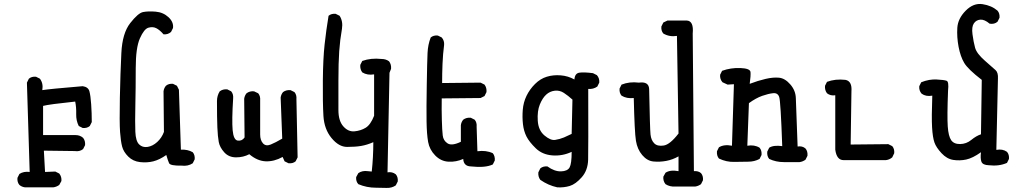

<svg xmlns="http://www.w3.org/2000/svg" viewBox="-20 -797 5040 951"><path d="M103.5 130.9Q87.9 128.9 76.2 119.1Q64.5 105.5 66.4 84L76.2 64.5Q97.7 50.8 127 54.7L113.3 -387.7L123 -407.2Q136.7 -418.9 158.2 -417L177.7 -407.2Q195.3 -383.8 189.5 -350.6Q224.6 -356.4 389.6 -370.1Q417 -366.2 422.9 -344.7Q428.7 -323.2 431.6 -280.3Q434.6 -237.3 434.6 -192.4L424.8 -172.9Q411.1 -161.1 389.6 -163.1L370.1 -172.9Q356.4 -200.2 357.4 -232.4Q358.4 -264.6 352.5 -293.9Q222.7 -280.3 193.4 -272.5V-127.9H354.5Q376 -127.9 391.6 -114.3Q403.3 -99.6 401.4 -78.1L391.6 -58.6Q374 -44.9 350.6 -48.8L197.3 -50.8L203.1 54.7L253.9 52.7L273.4 62.5Q286.1 78.1 284.2 99.6L273.4 119.1Q259.8 128.9 244.1 130.9Z M879.9 23.4Q823.2 24.4 817.4 11.2Q811.5 -2 803.7 -29.3Q770.5 -5.9 739.7 2Q709 9.8 673.8 5.9Q638.7 2 615.2 -21.5Q591.8 -44.9 585 -70.8Q578.1 -96.7 574.7 -143.1Q571.3 -189.5 573.7 -313Q576.2 -436.5 581.1 -534.7Q585.9 -632.8 625 -682.6Q664.1 -732.4 688.5 -737.3Q712.9 -742.2 750.5 -739.3Q788.1 -736.3 814.5 -711.9Q840.8 -687.5 836.9 -658.2L827.1 -638.7Q811.5 -625 790 -627Q770.5 -649.4 753.4 -657.7Q736.3 -666 714.8 -659.7Q693.4 -653.3 672.9 -606.9Q652.3 -560.5 652.3 -459.5Q652.3 -358.4 650.4 -273.9Q648.4 -189.5 650.4 -144Q652.3 -98.6 668.9 -82Q685.5 -65.4 710.9 -69.3Q736.3 -73.2 758.8 -93.8Q781.2 -114.3 792 -143.6L790 -344.7Q792 -360.4 801.8 -372.1Q815.4 -383.8 836.9 -381.8L856.4 -372.1L866.2 -352.5L876 -55.7Q909.2 -57.6 934.6 -43Q946.3 -29.3 944.3 -7.8L934.6 11.7Q911.1 27.3 879.9 23.4Z M1409.2 11.7 1389.6 2 1379.9 -19.5Q1336.9 3.9 1295.4 2Q1253.9 0 1214.8 -33.2Q1185.5 -17.6 1149.4 -17.6Q1113.3 -17.6 1090.8 -42.5Q1068.4 -67.4 1063.5 -93.8Q1058.6 -120.1 1056.6 -166Q1054.7 -211.9 1054.7 -295.9Q1054.7 -323.2 1068.4 -344.7Q1084 -356.4 1105.5 -354.5L1125 -344.7Q1136.7 -331.1 1134.8 -309.6Q1127.9 -201.2 1132.3 -152.3Q1136.7 -103.5 1157.7 -100.6Q1178.7 -97.7 1191.4 -116.2L1189.5 -307.6Q1191.4 -323.2 1201.2 -335Q1216.8 -346.7 1238.3 -344.7L1258.8 -335Q1270.5 -321.3 1268.6 -299.8Q1268.6 -159.2 1268.6 -130.9Q1268.6 -102.5 1282.7 -86.9Q1296.9 -71.3 1320.8 -81.1Q1344.7 -90.8 1377.9 -110.4L1370.1 -313.5Q1372.1 -329.1 1381.8 -340.8Q1397.5 -352.5 1418.9 -350.6L1438.5 -340.8Q1450.2 -327.1 1448.2 -305.7L1454.1 -17.6L1444.3 2Q1430.7 13.7 1409.2 11.7Z M1842.8 132.8Q1795.9 132.8 1754.9 115.2Q1742.2 101.6 1744.1 80.1L1754.9 60.5Q1774.4 46.9 1801.8 50.8L1821.3 52.7Q1825.2 17.6 1827.1 -19Q1829.1 -55.7 1829.1 -92.8Q1797.9 -79.1 1769 -74.2Q1740.2 -69.3 1699.2 -69.3Q1658.2 -69.3 1622.1 -113.3Q1585.9 -157.2 1582 -222.7Q1578.1 -288.1 1579.1 -397.5Q1580.1 -506.8 1587.9 -577.6Q1595.7 -648.4 1607.4 -718.8Q1621.1 -730.5 1642.6 -728.5L1662.1 -718.8Q1679.7 -691.4 1673.8 -654.3Q1664.1 -599.6 1660.2 -543.5Q1656.2 -487.3 1656.2 -396.5Q1656.2 -305.7 1656.2 -252Q1656.2 -198.2 1680.7 -170.9Q1705.1 -143.6 1735.8 -146.5Q1766.6 -149.4 1791 -164.1Q1815.4 -178.7 1833 -223.6V-428.7Q1799.8 -422.9 1774.4 -438.5Q1762.7 -454.1 1764.6 -475.6L1774.4 -495.1Q1817.4 -510.7 1870.1 -504.9Q1891.6 -504.9 1907.2 -493.2Q1918.9 -477.5 1917 -456.1L1909.2 -436.5L1899.4 56.6Q1922.9 52.7 1940.4 66.4Q1952.1 80.1 1950.2 101.6L1940.4 121.1Q1920.9 134.8 1894.5 133.8Q1868.2 132.8 1842.8 132.8Z M2312.5 27.3Q2276.4 26.4 2274.4 -9.8Q2239.3 5.9 2201.7 3.9Q2164.1 2 2135.7 -26.9Q2107.4 -55.7 2100.6 -93.8Q2093.8 -131.8 2092.8 -195.3Q2091.8 -258.8 2093.8 -376Q2095.7 -493.2 2097.7 -534.7Q2099.6 -576.2 2113.3 -611.3Q2127 -623 2148.4 -621.1L2168 -611.3Q2181.6 -595.7 2179.7 -574.2Q2173.8 -529.3 2171.9 -481.9Q2169.9 -434.6 2169.9 -385.7L2360.4 -387.7L2379.9 -377.9Q2391.6 -362.3 2389.6 -340.8L2379.9 -321.3L2360.4 -311.5L2168 -309.6Q2167 -253.9 2168.5 -202.6Q2169.9 -151.4 2172.9 -126Q2175.8 -100.6 2196.8 -86.9Q2217.8 -73.2 2262.7 -94.7V-176.8Q2264.6 -192.4 2274.4 -204.1Q2290 -215.8 2311.5 -213.9L2331.1 -204.1Q2342.8 -190.4 2340.8 -168.9L2344.7 -47.9Q2387.7 -53.7 2420.9 -38.1Q2432.6 -23.4 2430.7 -2L2420.9 17.6Q2383.8 35.2 2312.5 27.3Z M2740.2 130.9Q2695.3 121.1 2656.2 93.8Q2644.5 78.1 2646.5 56.6L2656.2 37.1Q2669.9 25.4 2691.4 27.3Q2726.6 52.7 2758.8 51.8Q2791 50.8 2801.3 32.2Q2811.5 13.7 2811.5 -44.9Q2765.6 -23.4 2715.8 -27.3Q2666 -31.2 2633.8 -62.5Q2601.6 -93.8 2587.9 -120.6Q2574.2 -147.5 2570.3 -181.6Q2566.4 -215.8 2569.3 -252.9Q2572.3 -290 2587.9 -322.3Q2603.5 -354.5 2629.9 -380.9Q2656.2 -407.2 2688.5 -417Q2720.7 -426.8 2757.3 -423.8Q2793.9 -420.9 2825.2 -403.3Q2827.1 -433.6 2849.6 -437Q2872.1 -440.4 2917 -434.6L2936.5 -424.8Q2950.2 -409.2 2948.2 -387.7L2938.5 -368.2Q2918.9 -354.5 2893.6 -356.4Q2894.5 -58.6 2893.1 -5.9Q2891.6 46.9 2861.3 81.1Q2831.1 115.2 2802.2 124Q2773.4 132.8 2740.2 130.9ZM2773.4 -116.2 2811.5 -133.8 2815.4 -303.7Q2793.9 -323.2 2772.9 -336.9Q2752 -350.6 2727.5 -347.7Q2703.1 -344.7 2685.1 -328.1Q2667 -311.5 2653.8 -279.3Q2640.6 -247.1 2643.6 -199.2Q2646.5 -151.4 2676.8 -126Q2707 -100.6 2729.5 -104Q2752 -107.4 2773.4 -116.2Z M3325.2 127Q3297.9 128.9 3276.4 115.2Q3263.7 99.6 3265.6 78.1L3276.4 58.6Q3299.8 43 3340.8 50.8V-22.5Q3311.5 -5.9 3279.8 0Q3248 5.9 3216.8 2.9Q3185.5 0 3161.1 -28.8Q3136.7 -57.6 3129.9 -99.6Q3123 -141.6 3119.1 -311.5Q3084 -307.6 3058.6 -323.2Q3046.9 -336.9 3048.8 -358.4L3058.6 -377.9Q3097.7 -393.6 3144.5 -387.7Q3193.4 -394.5 3195.3 -356.4Q3199.2 -159.2 3202.1 -130.9Q3205.1 -102.5 3220.7 -86.9Q3236.3 -71.3 3267.6 -76.2Q3298.8 -81.1 3340.8 -135.7L3333 -619.1Q3295.9 -613.3 3265.6 -630.9Q3253.9 -644.5 3255.9 -666L3265.6 -685.5L3286.1 -695.3H3381.8Q3417 -693.4 3411.1 -630.9L3417 50.8Q3438.5 48.8 3452.1 60.5Q3463.9 74.2 3461.9 95.7L3452.1 115.2Q3438.5 125 3422.9 127Z M3862.3 5.9Q3823.2 5.9 3790 -9.8Q3778.3 -23.4 3780.3 -45.9L3790 -65.4Q3811.5 -79.1 3854.5 -73.2Q3846.7 -295.9 3839.4 -316.9Q3832 -337.9 3809.1 -335.4Q3786.1 -333 3755.4 -322.3Q3724.6 -311.5 3689.5 -286.1L3681.6 -75.2Q3716.8 -81.1 3742.2 -65.4Q3753.9 -51.8 3752 -29.3L3742.2 -9.8Q3716.8 3.9 3685.5 3.9Q3654.3 3.9 3616.2 4.9Q3578.1 5.9 3541 -11.7Q3529.3 -25.4 3531.2 -47.9L3541 -67.4Q3566.4 -83 3605.5 -75.2L3615.2 -379.9L3584 -377.9L3558.6 -389.6Q3544.9 -405.3 3546.9 -426.8L3556.6 -446.3Q3599.6 -461.9 3647.5 -460Q3695.3 -458 3697.3 -440.4Q3699.2 -422.9 3693.4 -381.8Q3734.4 -397.5 3772 -406.2Q3809.6 -415 3838.9 -412.1Q3868.2 -409.2 3894.5 -378.9Q3920.9 -348.6 3921.9 -310.5Q3922.9 -272.5 3930.7 -71.3Q3954.1 -75.2 3969.7 -61.5Q3981.4 -47.9 3979.5 -25.4L3969.7 -5.9Q3956.1 3.9 3940.4 5.9Z M4158.2 -3.9Q4124 -3.9 4117.2 -55.7V-325.2Q4093.8 -321.3 4076.2 -335Q4064.5 -350.6 4066.4 -372.1L4076.2 -391.6Q4117.2 -407.2 4168 -401.4Q4201.2 -394.5 4197.3 -344.7L4193.4 -81.1L4379.9 -83L4399.4 -73.2Q4411.1 -59.6 4409.2 -38.1L4399.4 -17.6Q4385.7 -5.9 4368.2 -3.9Z M4877.9 21.5Q4847.7 20.5 4841.3 4.4Q4835 -11.7 4838.9 -43Q4797.9 -13.7 4765.6 -6.8Q4733.4 0 4701.7 -4.9Q4669.9 -9.8 4643.6 -38.1Q4617.2 -66.4 4608.4 -91.3Q4599.6 -116.2 4596.7 -166Q4593.8 -215.8 4597.7 -323.2Q4566.4 -317.4 4544.9 -333Q4531.2 -348.6 4533.2 -370.1L4543 -389.6Q4582 -405.3 4619.1 -403.3Q4656.2 -401.4 4668.5 -397Q4680.7 -392.6 4675.8 -347.7Q4670.9 -219.7 4674.3 -170.9Q4677.7 -122.1 4691.4 -102.5Q4705.1 -83 4735.8 -83.5Q4766.6 -84 4791 -104Q4815.4 -124 4838.9 -131.8L4842.8 -401.4Q4774.4 -454.1 4755.9 -485.4Q4737.3 -516.6 4728 -564.9Q4718.8 -613.3 4721.7 -659.2Q4724.6 -705.1 4763.2 -744.1Q4801.8 -783.2 4846.7 -776.4Q4891.6 -769.5 4920.9 -744.1Q4932.6 -730.5 4930.7 -709L4920.9 -689.5Q4905.3 -675.8 4881.8 -679.7Q4856.4 -701.2 4835.9 -699.7Q4815.4 -698.2 4803.7 -681.2Q4792 -664.1 4796.9 -627Q4801.8 -589.8 4809.6 -561Q4817.4 -532.2 4857.4 -497.1Q4897.5 -461.9 4911.1 -449.7Q4924.8 -437.5 4922.9 -407.2L4915 -54.7Q4946.3 -60.5 4967.8 -44.9Q4979.5 -31.2 4977.5 -9.8L4967.8 9.8Q4928.7 27.3 4877.9 21.5Z"/></svg>

Font: NaikaiFont
Style: Regular
Weight: 400
Version: Version 1.67